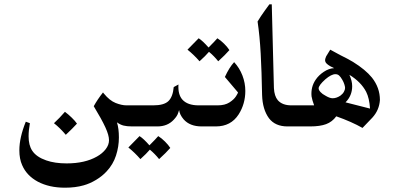

<svg xmlns="http://www.w3.org/2000/svg" viewBox="-20 -588 1847 893"><path d="M338 -13Q318 9 286 39Q259 7 231 -15Q257 -39 282 -68Q298 -56 313.5 -41Q329 -26 338 -13Z M594 0Q570 0 554.5 -4Q539 -8 524 -19Q533 10 533 51Q533 94 519.5 135.5Q506 177 476 209Q456 231 427 248.5Q398 266 369 274Q331 285 282 285Q209 285 156 257Q104 229 83 180Q70 151 70 111Q70 52 100 -22L119 -15Q113 18 113 46Q113 88 130 113Q149 142 195 158Q235 172 290 172Q375 172 431 140Q456 126 471.5 106Q487 86 487 64Q487 41 470 4Q453 -33 416 -94Q433 -125 459 -158L463 -153Q490 -120 518 -109Q546 -98 568 -98H657V0Z M772 100Q753 122 720 152Q701 128 677 108Q661 127 633 152Q607 122 577 98Q615 60 629 45Q648 57 675 88Q705 58 716 45Q732 55 747.5 70.5Q763 86 772 100Z M828 -125Q852 -98 904 -98H958V0H918Q863 0 834 -33Q816 -54 813 -76Q812 -74 808 -61Q804 -48 788 -31Q759 0 712 0H636Q616 0 601.5 -14.5Q587 -29 587 -50Q587 -70 601.5 -84Q616 -98 636 -98H693Q743 -98 763.5 -118Q784 -138 788 -183L810 -195Q807 -149 828 -125Z M1047 -355Q1028 -333 995 -303Q976 -327 952 -347Q936 -328 908 -303Q882 -333 852 -357Q890 -395 904 -410Q923 -398 950 -367Q980 -397 991 -410Q1007 -400 1022.5 -384.5Q1038 -369 1047 -355Z M1121 -165Q1121 -105 1090 -56Q1054 0 984 0H937Q916 0 902 -14.5Q888 -29 888 -50Q888 -71 901.5 -84.5Q915 -98 937 -98H992Q1026 -98 1047 -111.5Q1068 -125 1077.5 -140Q1087 -155 1087 -158L1026 -230Q1046 -274 1069 -299Q1094 -272 1107.5 -237Q1121 -202 1121 -165Z M1390 0H1317Q1260 0 1231 -38Q1201 -79 1199 -146Q1197 -256 1192.5 -338.5Q1188 -421 1178 -488Q1193 -513 1211.5 -538.5Q1230 -564 1233 -568H1244L1254 -178Q1256 -141 1272 -122Q1293 -98 1335 -98H1390Z M1712 -41 1666 7Q1615 -22 1544 -47Q1525 -21 1496.5 -10.5Q1468 0 1423 0H1370Q1349 0 1334.5 -14Q1320 -28 1320 -49Q1320 -69 1335 -83.5Q1350 -98 1370 -98H1441Q1432 -122 1429 -140Q1425 -183 1448 -217Q1462 -238 1486 -254Q1510 -270 1534 -271L1516 -280Q1504 -287 1498 -293.5Q1492 -300 1492 -309Q1492 -314 1497 -326L1516 -357Q1524 -352 1562 -332Q1597 -315 1622 -300Q1680 -264 1710 -227Q1747 -180 1747 -123Q1744 -76 1712 -41ZM1572 -217Q1564 -231 1557 -237Q1550 -243 1540 -243Q1521 -243 1493 -219Q1462 -191 1462 -177Q1462 -169 1471 -159.5Q1480 -150 1492 -144Q1513 -131 1527 -131Q1545 -131 1563 -143Q1574 -151 1579.5 -161Q1585 -171 1585 -179Q1585 -185 1581.5 -196Q1578 -207 1572 -217ZM1683 -161Q1659 -207 1605 -240Q1618 -212 1618 -187Q1618 -143 1587 -112L1701 -83Q1698 -131 1683 -161Z"/></svg>

Font: Mirza
Style: Regular
Weight: 400
Designer: Arabic design by Kourosh Beigpour, Latin design by Eduardo Tunni, engineering by Lasse Fister
Version: Version 1.000